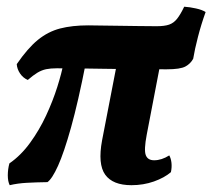

<svg xmlns="http://www.w3.org/2000/svg" viewBox="-20 -535 624 564"><path d="M61.6 -300.1Q47.4 -306.3 38.8 -319.3Q30.1 -332.3 29.2 -346.6Q61.3 -393.3 91.1 -417.7Q120.9 -442 156.4 -451.3Q191.9 -460.5 239.4 -460.5Q252 -460.5 275.3 -460Q298.5 -459.5 327.5 -459.3Q356.4 -459 385.8 -458.5Q415.2 -458 440 -458Q463.4 -458 476.8 -462.7Q490.3 -467.4 500.2 -479.9Q510.1 -492.3 521.1 -515.3Q537.3 -514.3 555.6 -510.2Q573.9 -506.2 584 -499.6Q570.9 -463.2 561.5 -426.6Q552 -389.9 547.5 -362.4Q539.9 -348.1 524.9 -339.8Q509.8 -331.4 469.4 -331.4Q370.5 -331.4 287 -332.9Q203.4 -334.4 146.6 -334.4Q128.8 -334.4 115.5 -331.7Q102.3 -328.9 89.8 -321.4Q77.4 -313.9 61.6 -300.1ZM8.5 9Q2.9 -2.1 2.9 -20.2Q3 -38.3 7.6 -55Q41.6 -78.5 68.5 -115.7Q95.5 -152.8 115.4 -195.6Q135.3 -238.5 148.3 -279.6Q161.3 -320.8 167.3 -352.8L232.4 -351.8Q209.5 -234.9 188.7 -160.7Q167.9 -86.5 150.5 -48Q133.1 -9.6 119.4 0Q85.9 0.5 58.7 2Q31.5 3.5 8.5 9ZM366.1 9Q311.2 9 289 -21.9Q266.8 -52.8 279.9 -123L325 -356H452.6L411 -139.3Q402.5 -94.6 408.2 -79.4Q413.8 -64.2 432.8 -64.2Q454.7 -64.2 477.2 -78.5Q482.2 -69.9 483.7 -56.7Q485.1 -43.6 482.1 -29.3Q463 -12.9 432.1 -1.9Q401.2 9 366.1 9Z"/></svg>

Font: Vollkorn
Style: Italic
Weight: 400
Italic angle: -11°
Designer: Friedrich Althausen
Foundry: Friedrich Althausen
Version: Version 5.001